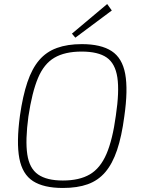

<svg xmlns="http://www.w3.org/2000/svg" viewBox="-20 -921 702 953"><path d="M386 -702Q481 -702 534 -667.5Q587 -633 601.5 -554Q616 -475 597 -343Q584 -244 561 -176Q538 -108 502.5 -66.5Q467 -25 415.5 -6.5Q364 12 292 12Q197 12 144 -22Q91 -56 76 -135Q61 -214 79 -347Q93 -445 116 -513Q139 -581 174.5 -622.5Q210 -664 262.5 -683Q315 -702 386 -702ZM385 -665Q302 -665 250 -634.5Q198 -604 168.5 -533.5Q139 -463 121 -343Q105 -224 115.5 -154.5Q126 -85 169 -55Q212 -25 292 -25Q374 -25 426 -55.5Q478 -86 508.5 -157Q539 -228 555 -347Q573 -467 562.5 -536.5Q552 -606 509.5 -635.5Q467 -665 385 -665ZM512 -901 535 -869 354 -734 337 -754Z"/></svg>

Font: Exo 2 ExtraLight
Style: Italic
Weight: 250
Italic angle: -8°
Designer: Natanael Gama
Foundry: Natanael Gama
Version: Version 2.010